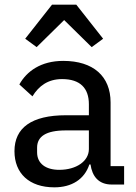

<svg xmlns="http://www.w3.org/2000/svg" viewBox="-20 -791 581 823"><path d="M203 -771 88 -625 137 -589 255 -705 373 -589 422 -625 307 -771ZM512 0V-79H454V-352C454 -464 380 -530 251 -530C155 -530 94 -485 63 -429L119 -378C146 -422 185 -452 246 -452C324 -452 361 -413 361 -344V-297H263C115 -297 42 -243 42 -143C42 -48 105 12 213 12C287 12 342 -22 363 -86H368C375 -36 402 0 459 0ZM234 -63C176 -63 139 -90 139 -138V-158C139 -206 177 -232 262 -232H361V-152C361 -100 307 -63 234 -63Z"/></svg>

Font: IBM Plex Thai Text
Style: Regular
Weight: 450
Designer: Mike Abbink, Paul van der Laan, Pieter van Rosmalen, Ben Mitchell, Mark Frömberg
Foundry: Bold Monday
Version: Version 1.0